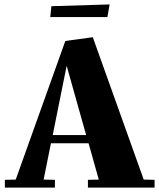

<svg xmlns="http://www.w3.org/2000/svg" viewBox="-20 -847 718 867"><path d="M678 -35V0H377V-35L426 -36L380 -200H210L177 -36L228 -35V0H2V-35L51 -36L275 -662L399 -679L629 -36ZM369 -237 281 -550 218 -237ZM212 -819 475 -827 465 -770H207Z"/></svg>

Font: Rakkas
Style: Regular
Weight: 400
Designer: Zeynep Akay
Foundry: Zeynep Akay
Version: Version 2.000